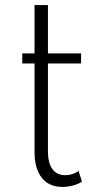

<svg xmlns="http://www.w3.org/2000/svg" viewBox="-20 -723 398 759"><path d="M227 16Q174 16 145.2 -20.2Q116.5 -56.5 116.5 -122.5V-472H68V-512H116.5V-703H169.5V-512H300.5V-472H169.5V-125Q169.5 -79 187 -54.8Q204.5 -30.5 237 -30.5Q268.5 -30.5 290.5 -47.5L304 -5Q289.5 4.5 269 10.2Q248.5 16 227 16Z"/></svg>

Font: Spartan Thin Light
Style: Regular
Weight: 300
Version: Version 1.004